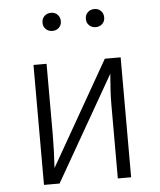

<svg xmlns="http://www.w3.org/2000/svg" viewBox="-53 -788 696 834"><g transform="rotate(-5 295.0 -371.0)"><path d="M485 0H427V-324Q427 -376 434 -456L173 0H105V-523H162V-216Q162 -149 157 -69L416 -523H485ZM200 -663Q183 -663 171.5 -674Q160 -685 160 -702Q160 -720 171.5 -731Q183 -742 200 -742Q218 -742 229 -730.5Q240 -719 240 -702Q240 -685 228.5 -674Q217 -663 200 -663ZM389 -663Q372 -663 360.5 -674Q349 -685 349 -702Q349 -720 360.5 -731Q372 -742 389 -742Q407 -742 418 -730.5Q429 -719 429 -702Q429 -685 417.5 -674Q406 -663 389 -663Z"/></g></svg>

Font: Trujillo Light
Style: Regular
Weight: 300
Designer: Fira Sans original fonts by bBox Type GmbH, Carrois Corporate GbR, & Edenspiekermann AG / Changes by Cristiano Sobral
Foundry: Fira Sans original fonts by bBox Type GmbH, Carrois Corporate GbR, & Edenspiekermann AG / Changes by Cristiano Sobral
Version: Version 4.301;July 28, 2020;FontCreator 13.0.0.2655 64-bit